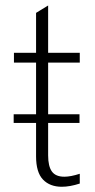

<svg xmlns="http://www.w3.org/2000/svg" viewBox="-20 -690 356 716"><path d="M210.5 6.5Q166 6.5 140.2 -20.5Q114.5 -47.5 114.5 -107V-231.5H31V-264H114.5V-456.5H32V-493H114.5V-642L159.5 -669.5V-493H277.5V-456.5H159.5V-264H276.5V-231.5H159.5V-110.5Q159.5 -70 173.5 -50.5Q187.5 -31 220 -31Q243.5 -31 277.5 -42V-5.5Q240.5 6.5 210.5 6.5Z"/></svg>

Font: Acari Sans Neue Light
Style: Regular
Weight: 300
Designer: Alfredo Marco Pradil (font), Cristiano Sobral (main changes)
Foundry: Hanken Design Co. (font), Cristiano Sobral (main changes)
Version: Version 2.459;March 19, 2022;FontCreator 14.0.0.2808 64-bit;